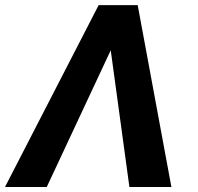

<svg xmlns="http://www.w3.org/2000/svg" viewBox="-22 -748 794 768"><path d="M495.6 0 417.5 -571.8V-727.5H528.8L663.6 0ZM432.6 -571.8 165 0H-2L372.6 -727.5H483.4Z"/></svg>

Font: Inter 20pt
Style: Bold Italic
Weight: 700
Italic angle: -9.3988°
Version: Version 4.001;git-66647c0bb